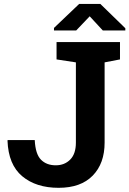

<svg xmlns="http://www.w3.org/2000/svg" viewBox="-20 -919 640 950"><path d="M270 10.3Q158.7 10.3 90.1 -46.9Q21.5 -104 17.1 -223.1L18.1 -226.1H151.9Q155.3 -156.2 182.9 -128.7Q210.4 -101.1 255.9 -101.1Q299.3 -101.1 327.4 -129.4Q355.5 -157.7 355.5 -213.4V-610.4L259.8 -625V-710.9H573.7V-625L497.6 -610.4V-213.4Q497.6 -110.4 438.7 -50Q379.9 10.3 270 10.3ZM247.1 -768.1V-780.8L371.6 -899.4H476.6L600.1 -779.3V-768.1H488.8L423.8 -838.4L356.9 -768.1Z"/></svg>

Font: Roboto Slab
Style: Bold
Weight: 700
Designer: Google
Version: Version 2.000; ttfautohint (v1.8.1.43-b0c9)